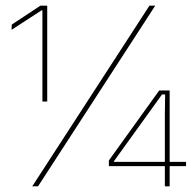

<svg xmlns="http://www.w3.org/2000/svg" viewBox="-20 -659 689 679"><path d="M147 -300H130V-622.5H127L21 -553.5L21.5 -572L123 -639H147ZM114.5 0H94L508.5 -639H529ZM580 0H563V-254L564 -325H553L383 -89V-78L375 -86.5H638V-71.5H365V-91.5L543 -339H580Z"/></svg>

Font: Anek Malayalam Medium Thin
Style: Regular
Weight: 250
Version: Version 1.003